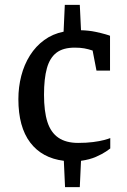

<svg xmlns="http://www.w3.org/2000/svg" viewBox="-20 -725 524 794"><path d="M249 49 244 -60Q154 -71 105 -135.5Q56 -200 56 -315Q56 -365 68 -411.5Q80 -458 104 -496Q128 -534 163 -559.5Q198 -585 243 -594L248 -705H310L315 -600Q348 -599 374 -593.5Q400 -588 417 -583Q434 -578 435 -577V-433H379L363 -516Q345 -522 328.5 -525Q312 -528 289 -528Q241 -528 213.5 -507Q186 -486 174 -443Q162 -400 162 -333Q162 -265 176 -221Q190 -177 221.5 -155.5Q253 -134 303 -134Q337 -134 364.5 -137.5Q392 -141 410.5 -146Q429 -151 436 -154V-111Q434 -109 418.5 -98.5Q403 -88 377 -76.5Q351 -65 315 -60L310 49Z"/></svg>

Font: Faustina Light Medium
Style: Regular
Weight: 500
Version: Version 1.200